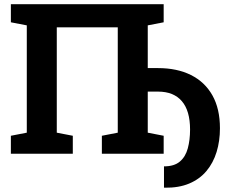

<svg xmlns="http://www.w3.org/2000/svg" viewBox="-20 -731 1099 913"><path d="M762.7 161.6 759.8 160.6V60.1Q808.6 60.1 835.4 37.1Q862.3 14.2 873 -25.6Q883.8 -65.4 883.8 -114.7Q883.8 -204.6 844.7 -250Q805.7 -295.4 731.4 -295.4H682.6V-100.1L758.3 -85.4V0H464.4V-85.4L540 -100.1V-601.1H250V-100.1L326.2 -85.4V0H31.7V-85.4L107.4 -100.1V-610.4L31.7 -625V-710.9H758.3V-625L682.6 -610.4V-407.2H731.4Q821.8 -407.2 887.9 -374.3Q954.1 -341.3 990 -277.6Q1025.9 -213.9 1025.9 -121.1Q1025.9 -60.5 1010 -8.5Q994.1 43.5 961.9 82Q929.7 120.6 880.1 141.6Q830.6 162.6 762.7 161.6Z"/></svg>

Font: Roboto Slab LO
Style: Bold
Weight: 700
Designer: Google
Version: Version 2.000